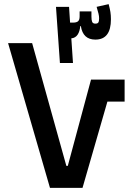

<svg xmlns="http://www.w3.org/2000/svg" viewBox="-20 -906 640 926"><path d="M221 0 19 -698H135L300 -106H307L419 -522H581V-416H498L378 0ZM318 -797H333Q349 -797 356.5 -803.5Q364 -810 364 -827V-851H421V-826Q421 -809 424.5 -800.5Q428 -792 440 -792Q451 -792 454.5 -798Q458 -804 458 -818Q458 -828 455 -840.5Q452 -853 446 -873L504 -886Q510 -864 512.5 -848Q515 -832 515 -813Q515 -715 440 -715Q380 -715 370 -780H367Q365 -755 354.5 -739Q344 -723 324 -721L332 -602H269L250 -873H313Z"/></svg>

Font: IBM Plex Sans Arabic SemiBold
Style: Regular
Weight: 600
Designer: Mike Abbink, Paul van der Laan, Pieter van Rosmalen, Wael Morcos, Khajak Apelian
Foundry: Bold Monday
Version: Version 1.1